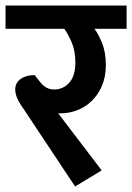

<svg xmlns="http://www.w3.org/2000/svg" viewBox="-30 -656 477 693"><path d="M337 -41 241 17 55 -263Q38 -287 31.5 -303Q25 -319 25 -333Q25 -357 44.5 -371Q64 -385 95 -385L114 -361Q135 -333 165 -333Q198 -333 220 -357.5Q242 -382 242 -430Q242 -472 229 -502.5Q216 -533 202 -552H-10V-636H427V-552H311Q324 -535 338 -501.5Q352 -468 352 -421Q352 -379 338 -346.5Q324 -314 301.5 -292Q279 -270 249.5 -258.5Q220 -247 190 -247H180Z"/></svg>

Font: Mukta SemiBold
Style: Regular
Weight: 600
Designer: Girish Dalvi and Yashodeep Gholap
Foundry: Ek Type
Version: Version 2.538;PS 1.002;hotconv 16.6.51;makeotf.lib2.5.65220;